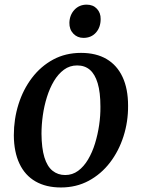

<svg xmlns="http://www.w3.org/2000/svg" viewBox="-20 -795 610 826"><path d="M328.5 -567.5Q393.5 -567.5 438.5 -541Q483.5 -514.5 507.2 -463.8Q531 -413 531 -340Q531.5 -271.5 511.2 -208.2Q491 -145 453 -95.5Q415 -46 361.5 -17.2Q308 11.5 242 11.5Q178 11.5 132.8 -14.5Q87.5 -40.5 63.8 -90.8Q40 -141 39.5 -213Q39.5 -282.5 59.5 -346.2Q79.5 -410 117.5 -460Q155.5 -510 208.8 -538.8Q262 -567.5 328.5 -567.5ZM312 -513.5Q280 -513.5 255.2 -495.2Q230.5 -477 212.2 -446.5Q194 -416 182 -377.8Q170 -339.5 164.2 -298.5Q158.5 -257.5 158.5 -219.5Q159 -157.5 171 -118.2Q183 -79 206 -60.5Q229 -42 260.5 -42Q291.5 -42 316 -60Q340.5 -78 358.8 -108.8Q377 -139.5 388.8 -177.8Q400.5 -216 406.5 -256.8Q412.5 -297.5 412 -336Q412 -398 400.2 -437Q388.5 -476 366.5 -494.8Q344.5 -513.5 312 -513.5ZM339 -632Q313 -632 295.5 -650.2Q278 -668.5 278.5 -697Q279.5 -730.5 300.2 -752.8Q321 -775 353 -775Q380.5 -775 397 -757.2Q413.5 -739.5 413 -713Q413 -677.5 392.8 -654.8Q372.5 -632 339 -632Z"/></svg>

Font: Merriweather 20pt Medium
Style: Italic
Weight: 500
Italic angle: -7.8°
Version: Version 2.101